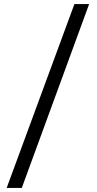

<svg xmlns="http://www.w3.org/2000/svg" viewBox="-20 -822 483 952"><path d="M13 110 349 -802H422L88 110Z"/></svg>

Font: Literata 36pt SemiBold
Style: Regular
Weight: 600
Designer: Latin by Veronika Burian and Jose Scaglione. Greek by Irene Vlachou. Cyrillic by Vera Evstafieva.
Foundry: TypeTogether
Version: Version 3.002